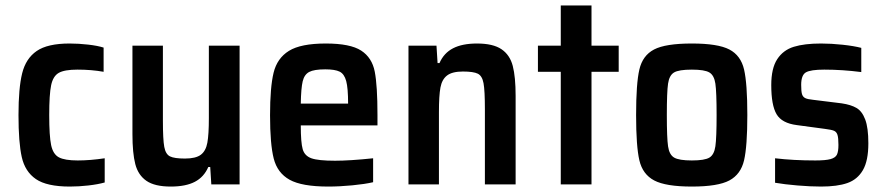

<svg xmlns="http://www.w3.org/2000/svg" viewBox="-20 -678 3253 706"><path d="M48 -255Q48 -354 61.5 -408.5Q75 -463 115 -490.5Q155 -518 236 -518Q269 -518 304 -514Q339 -510 361 -503V-414Q316 -422 265 -422Q217 -422 196 -410Q175 -398 168 -364.5Q161 -331 161 -255Q161 -178 168 -144.5Q175 -111 196.5 -99.5Q218 -88 266 -88Q311 -88 365 -96V-7Q340 0 305 4Q270 8 237 8Q152 8 112 -19.5Q72 -47 60 -100.5Q48 -154 48 -255Z M467 -185V-510H579V-234Q579 -165 584 -138Q589 -111 605 -103Q621 -95 660 -95Q700 -95 718.5 -109Q737 -123 742.5 -153.5Q748 -184 748 -244V-510H861V0H757L753 -64H746Q730 -27 696.5 -9.5Q663 8 608 8Q549 8 518.5 -13Q488 -34 477.5 -74.5Q467 -115 467 -185Z M1368 -217H1086Q1086 -154 1093 -129.5Q1100 -105 1125 -96Q1150 -87 1212 -87Q1266 -87 1352 -96V-8Q1322 -1 1275.5 3.5Q1229 8 1187 8Q1090 8 1045 -17Q1000 -42 986.5 -95Q973 -148 973 -254Q973 -357 986 -410.5Q999 -464 1042.5 -491Q1086 -518 1178 -518Q1268 -518 1308 -492Q1348 -466 1358 -414.5Q1368 -363 1368 -255ZM1086 -297H1260Q1260 -354 1253 -380Q1246 -406 1229 -414.5Q1212 -423 1176 -423Q1135 -423 1117 -413.5Q1099 -404 1093 -379Q1087 -354 1086 -297Z M1482 -510H1585L1589 -446H1596Q1612 -483 1646 -500.5Q1680 -518 1734 -518Q1793 -518 1824 -497Q1855 -476 1865.5 -435.5Q1876 -395 1876 -325V0H1763V-276Q1763 -345 1758 -372Q1753 -399 1737 -407Q1721 -415 1682 -415Q1643 -415 1624 -400.5Q1605 -386 1599.5 -356Q1594 -326 1594 -266V0H1482Z M2042 0V-414H1958V-510H2042V-658H2155V-510H2255V-414H2155V0Z M2319 -255Q2319 -371 2331 -422.5Q2343 -474 2385 -496Q2427 -518 2524 -518Q2620 -518 2662 -496Q2704 -474 2716 -422.5Q2728 -371 2728 -255Q2728 -140 2716 -88.5Q2704 -37 2662 -14.5Q2620 8 2524 8Q2428 8 2385.5 -14.5Q2343 -37 2331 -88.5Q2319 -140 2319 -255ZM2615 -255Q2615 -340 2610.5 -370.5Q2606 -401 2588.5 -411.5Q2571 -422 2524 -422Q2476 -422 2458.5 -411.5Q2441 -401 2436.5 -370.5Q2432 -340 2432 -255Q2432 -171 2436.5 -140Q2441 -109 2459 -98.5Q2477 -88 2524 -88Q2571 -88 2588.5 -98.5Q2606 -109 2610.5 -140Q2615 -171 2615 -255Z M2830 -6V-96Q2897 -88 2978 -88Q3016 -88 3034 -93Q3052 -98 3057.5 -109.5Q3063 -121 3063 -145Q3063 -171 3059.5 -182Q3056 -193 3047 -197Q3038 -201 3014 -204L2910 -218Q2855 -225 2835.5 -258Q2816 -291 2816 -365Q2816 -427 2838 -460.5Q2860 -494 2899 -506Q2938 -518 2999 -518Q3037 -518 3078.5 -513.5Q3120 -509 3147 -502V-413Q3077 -422 3011 -422Q2961 -422 2943.5 -412Q2926 -402 2926 -366Q2926 -342 2929 -332Q2932 -322 2940.5 -317.5Q2949 -313 2970 -311L3075 -298Q3109 -293 3129.5 -281Q3150 -269 3161.5 -238.5Q3173 -208 3173 -151Q3173 -87 3153 -52.5Q3133 -18 3096 -5Q3059 8 2999 8Q2960 8 2912.5 4Q2865 0 2830 -6Z"/></svg>

Font: Saira Semi Condensed Medium
Style: Regular
Weight: 500
Width: 4
Designer: Hector Gatti with collaboration of the Omnibus-Type team
Foundry: Omnibus-Type
Version: Version 1.001; ttfautohint (v1.8)